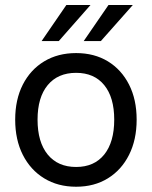

<svg xmlns="http://www.w3.org/2000/svg" viewBox="-20 -720 594 751"><path d="M499.6 -700.5H404.4L307.5 -559.5H374.6ZM334.1 -700.5H239.6L142.8 -559.5H210ZM39.4 -251.9Q39.4 -173.3 69.3 -114.2Q99.3 -55.1 152.9 -22.4Q206.6 10.4 277.7 10.4Q348.7 10.4 401.9 -22.4Q455 -55.1 484.7 -114.2Q514.5 -173.3 514.5 -252Q514.5 -330.7 484.7 -389.2Q455 -447.7 401.9 -480.1Q348.7 -512.4 277.7 -512.4Q206.6 -512.4 153 -480.1Q99.3 -447.8 69.3 -389.2Q39.4 -330.6 39.4 -251.9ZM426.8 -252Q426.8 -164.1 387.7 -115.5Q348.6 -66.9 277.7 -66.9Q206.4 -66.9 166.6 -115.5Q126.9 -164.1 126.9 -252Q126.9 -339.2 166.6 -387.1Q206.4 -435.1 277.7 -435.1Q348.6 -435.1 387.7 -387.1Q426.8 -339.2 426.8 -252Z"/></svg>

Font: Overused Grotesk Light
Style: Regular
Weight: 300
Designer: RandomMaerks
Version: Version 0.005